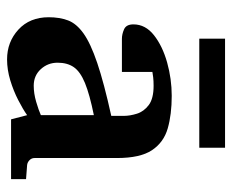

<svg xmlns="http://www.w3.org/2000/svg" viewBox="-76 -582 651 538"><g transform="rotate(90 249.0 -313.5)"><path d="M482.4 -19.5H314.9L303.2 -64.5Q286.6 -52.7 261 -39.6Q235.4 -26.4 205.6 -17.3Q175.8 -8.3 147 -8.3Q98.1 -8.3 63.5 -40Q28.8 -71.8 28.8 -125Q28.8 -155.3 37.6 -179Q46.4 -202.6 74 -222.4Q101.6 -242.2 157 -261Q212.4 -279.8 305.2 -300.3Q305.2 -307.6 305.2 -318.1Q305.2 -328.6 305.2 -335.4Q305.2 -352.5 299.1 -372.1Q293 -391.6 274.9 -405.3Q256.8 -418.9 220.7 -418.9Q207 -418.9 196.8 -417.7Q186.5 -416.5 182.1 -415.5V-330.1H89.4Q76.2 -330.1 62.5 -336.2Q48.8 -342.3 48.8 -362.3Q48.8 -396 79.1 -419.9Q109.4 -443.8 155.5 -456.8Q201.7 -469.7 249 -469.7Q301.3 -469.7 340.3 -458.5Q379.4 -447.3 401.4 -414.3Q423.3 -381.3 423.3 -316.4V-85.4Q423.3 -77.1 429.2 -71.3Q435.1 -65.4 442.9 -64.5L482.4 -61.5ZM303.2 -103V-251.5Q245.1 -239.7 213.1 -226.6Q181.2 -213.4 168.7 -195.3Q156.2 -177.2 156.2 -149.9Q156.2 -122.6 174.3 -102.8Q192.4 -83 220.7 -83Q242.2 -83 265.6 -89.8Q289.1 -96.7 303.2 -103ZM394.5 -546.9H88.9V-619.1H394.5Z"/></g></svg>

Font: Annapurna SIL
Style: Bold
Weight: 700
Designer: Peter Martin, Annie Olsen
Foundry: SIL International
Version: Version 2.000